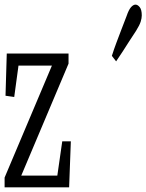

<svg xmlns="http://www.w3.org/2000/svg" viewBox="-22 -798 624 818"><path d="M-2.4 0V-41.5L211.4 -547.4V-506.8L205.1 -518.6H127.4H35.6L61.5 -553.2L38.6 -384.8L1.5 -390.1L6.8 -569.8H270V-526.9L56.6 -21.5L63.5 -75.7V-49.8H146H243.2L217.3 -15.6L243.2 -195.8H279.8L272.5 0ZM454.6 -560.1Q463.9 -589.4 474.1 -616.5Q484.4 -643.6 495.1 -671.9Q505.9 -700.2 517.1 -729Q526.4 -756.3 536.1 -767.3Q545.9 -778.3 555.2 -778.3Q564.5 -778.3 573.2 -767.6Q582 -756.8 582 -732.4Q582 -720.7 577.4 -705.8Q572.8 -690.9 557.6 -666.5Q543.5 -645 529.3 -623.3Q515.1 -601.6 501.5 -579.8Q487.8 -558.1 472.7 -536.6Z"/></svg>

Font: Scarab Serif
Style: Condensed
Weight: 400
Designer: John Roberts
Foundry: Scarab
Version: 1.0